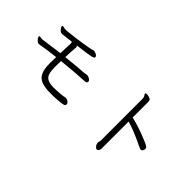

<svg xmlns="http://www.w3.org/2000/svg" viewBox="-14 -1346 2027 2027"><g transform="rotate(45 1000.0 -332.5)"><path d="M745 -417 779 -423H782Q794 -422 815 -410Q836 -398 836 -379Q836 -360 802 -358Q661 -351 478 -332Q476 -286 476 -236Q476 -186 487 -148.5Q498 -111 531 -94.5Q564 -78 623.5 -78Q683 -78 763 -88Q776 -93 786 -93H792Q812 -91 827.5 -78.5Q843 -66 843 -49.5Q843 -33 827 -27.5Q811 -22 761 -17Q711 -12 636.5 -12Q562 -12 510 -29.5Q458 -47 434 -95Q410 -143 410 -233Q410 -273 412 -325Q281 -310 238 -301.5Q195 -293 183.5 -293Q172 -293 159 -303.5Q146 -314 137 -327Q128 -340 128 -349Q128 -358 139 -358L173 -354L185 -355Q337 -377 414 -386Q416 -441 418 -485.5Q420 -530 420 -537.5Q420 -545 414 -557L297 -543Q293 -542 290 -542H283Q264 -542 250 -555Q236 -568 229 -582Q222 -596 222 -598Q222 -600 225.5 -603.5Q229 -607 235 -607Q241 -607 253.5 -603.5Q266 -600 284 -600L299 -601Q421 -613 519.5 -629.5Q618 -646 626 -649.5Q634 -653 642 -655H646Q668 -655 694 -637Q705 -629 705 -620Q705 -611 700.5 -606Q696 -601 673 -594.5Q650 -588 479 -566Q489 -559 489 -547V-543Q484 -502 480 -393Q613 -408 745 -417Z M1361 -4 1368 -31V-659Q1368 -682 1357.5 -695.5Q1347 -709 1347 -716Q1347 -726 1367 -726Q1387 -726 1406.5 -718.5Q1426 -711 1430 -700.5Q1434 -690 1434 -673V-446Q1564 -414 1700 -356Q1755 -333 1760 -320Q1763 -313 1763 -302Q1763 -291 1755 -278Q1747 -265 1736.5 -265Q1726 -265 1719.5 -268Q1713 -271 1694 -280Q1538 -356 1434 -385V11Q1434 53 1411 60Q1409 61 1400.5 61Q1392 61 1376.5 43.5Q1361 26 1361 -4Z"/></g></svg>

Font: LXGW WenKai Mono Lite
Style: Regular
Weight: 400
Monospace: yes
Designer: LXGW / Fontworks Inc.
Foundry: LXGW / Fontworks Inc.
Version: Version 1.520; June 14, 2025